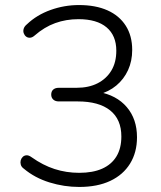

<svg xmlns="http://www.w3.org/2000/svg" viewBox="-20 -733 640 761"><path d="M294 8Q234 8 176 -10Q118 -28 75 -64Q65 -71 62.5 -80Q60 -89 62 -97Q64 -105 70 -111Q76 -117 85 -117.5Q94 -118 105 -110Q150 -78 196.5 -63Q243 -48 294 -48Q348 -48 385 -64.5Q422 -81 441.5 -113Q461 -145 461 -192Q461 -260 416.5 -295.5Q372 -331 288 -331H213Q199 -331 191 -338.5Q183 -346 183 -358Q183 -371 191 -378Q199 -385 213 -385H283Q332 -385 367 -403Q402 -421 421.5 -453.5Q441 -486 441 -532Q441 -592 402.5 -624.5Q364 -657 291 -657Q242 -657 199 -641.5Q156 -626 117 -592Q108 -584 99 -583.5Q90 -583 83.5 -588Q77 -593 74 -601.5Q71 -610 74 -619.5Q77 -629 87 -637Q126 -674 180.5 -693.5Q235 -713 293 -713Q359 -713 406 -692Q453 -671 478.5 -631Q504 -591 504 -535Q504 -491 487.5 -455Q471 -419 441 -394Q411 -369 369 -358V-369Q442 -356 482.5 -308.5Q523 -261 523 -189Q523 -129 495.5 -84.5Q468 -40 417 -16Q366 8 294 8Z"/></svg>

Font: Nunito ExtraLight Light
Style: Regular
Weight: 300
Version: Version 3.602